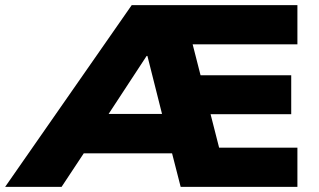

<svg xmlns="http://www.w3.org/2000/svg" viewBox="-77 -725 1239 745"><path d="M-57 0 434 -705H1077V-553H605L659 -598L715 -379L643 -433H1053V-282H676L726 -337L787 -98L713 -152H1077V0H624L574 -195L636 -130H208L287 -189L162 0ZM492 -508 317 -241 298 -283H605L564 -234L495 -508Z"/></svg>

Font: Nunito Sans 10pt SemiExpanded Black
Style: Regular
Weight: 900
Width: 6
Designer: Vernon Adams
Foundry: Vernon Adams
Version: Version 3.101;gftools[0.9.27]